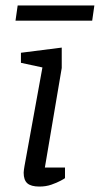

<svg xmlns="http://www.w3.org/2000/svg" viewBox="-20 -682 367 706"><path d="M125 4Q94 4 80.5 -8Q67 -20 67 -47Q67 -51 68 -58Q69 -65 70 -71L136 -434L57 -451V-488L207 -507V-432L145 -66H219V-27Q217 -25 203 -17.5Q189 -10 169 -3Q149 4 125 4ZM37 -606 45 -662H327L319 -606Z"/></svg>

Font: Faustina
Style: Italic
Weight: 400
Italic angle: -8°
Designer: Alfonso Garcia
Foundry: http://www.omnibus-type.com
Version: Version 1.200